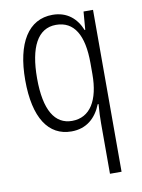

<svg xmlns="http://www.w3.org/2000/svg" viewBox="-87 -602 663 897"><g transform="rotate(-10 244.5 -153.0)"><path d="M361 -3V236H416V-532H371L364 -446H361C338 -503 294 -542 225 -542C111 -542 47 -440 47 -263C47 -84 110 10 219 10C290 10 336 -31 361 -94H365C362 -61 361 -24 361 -3ZM230 -38C149 -38 103 -110 103 -262C103 -409 146 -493 233 -493C319 -493 361 -422 361 -289V-237C361 -113 316 -38 230 -38Z"/></g></svg>

Font: Noto Sans Gujarati Condensed Light
Style: Regular
Weight: 300
Width: 3
Designer: Jelle Bosma - Monotype Design Team, Universal Thirst
Foundry: Monotype Imaging Inc.
Version: Version 2.106